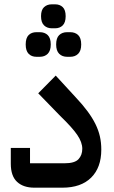

<svg xmlns="http://www.w3.org/2000/svg" viewBox="-20 -869 526 889"><path d="M139 0Q88 0 59 -27Q30 -54 30 -111V-184H119V-113H279Q326 -113 343.5 -132Q361 -151 361 -180Q361 -210 338 -244Q315 -278 259 -332L157 -437L238 -519L330 -419Q363 -384 385.5 -353.5Q408 -323 422 -294.5Q436 -266 442.5 -237.5Q449 -209 449 -176Q449 -93 402 -46.5Q355 0 269 0ZM291 -606Q268 -606 254 -620Q240 -634 240 -663Q240 -693 254 -706.5Q268 -720 291 -720H305Q328 -720 342 -706.5Q356 -693 356 -663Q356 -634 342 -620Q328 -606 305 -606ZM149 -606Q126 -606 112.5 -620Q99 -634 99 -663Q99 -693 112.5 -706.5Q126 -720 149 -720H164Q187 -720 201 -706.5Q215 -693 215 -663Q215 -634 201 -620Q187 -606 164 -606ZM220 -738Q198 -738 184 -751.5Q170 -765 170 -794Q170 -823 184 -836Q198 -849 220 -849H235Q257 -849 270.5 -836Q284 -823 284 -794Q284 -765 270.5 -751.5Q257 -738 235 -738Z"/></svg>

Font: IBM Plex Arabic Medium
Style: Regular
Weight: 500
Designer: Mike Abbink, Paul van der Laan, Pieter van Rosmalen, Wael Morcos, Khajak Apelian
Foundry: Bold Monday
Version: Version 1.0